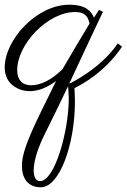

<svg xmlns="http://www.w3.org/2000/svg" viewBox="-54 -366 538 815"><path d="M345 -291C334 -316 313 -346 240 -346C102 -346 -34 -198 -34 -79C-34 -5 30 21 71 21C112 21 148 4 184 -22C97 156 39 263 39 338C39 386 61 429 119 429C200 429 264 244 264 66C264 46 263 27 262 8C293 -7 392 -60 464 -168L446 -182C376 -77 245 -12 240 -11C307 -156 382 -314 383 -316L366 -324C360 -315 352 -301 345 -291ZM326 -266C288 -204 249 -136 211 -72C167 -28 119 -4 78 -4C40 -4 19 -28 19 -68C19 -179 149 -315 265 -315C312 -315 321 -289 326 -266ZM235 0C236 18 238 35 238 51C238 191 178 403 116 403C96 403 89 380 89 357C89 319 106 262 139 197C167 140 202 70 235 0Z"/></svg>

Font: Parisienne
Style: Regular
Weight: 400
Designer: Astigmatic (AOETI)
Foundry: Astigmatic (AOETI)
Version: Version 1.000